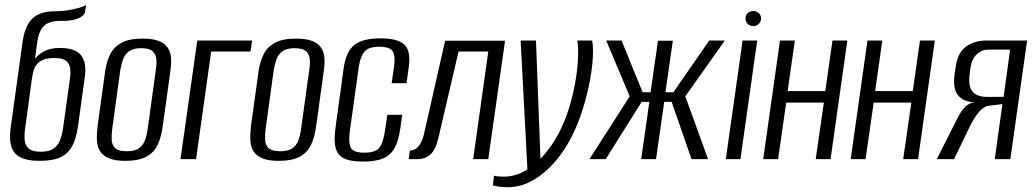

<svg xmlns="http://www.w3.org/2000/svg" viewBox="-20 -664 4313 801"><path d="M143 7Q95 7 66.5 -7Q38 -21 28 -51Q18 -81 24 -127L74 -488Q81 -537 98 -565Q115 -593 142.5 -605Q170 -617 208 -617Q224 -617 241 -618.5Q258 -620 273.5 -623Q289 -626 303 -629.5Q317 -633 326 -636.5Q335 -640 339 -644Q338 -637 337 -629.5Q336 -622 334 -612Q334 -602 312 -590Q290 -578 249 -577H234Q206 -577 186 -570Q166 -563 154 -544.5Q142 -526 136 -493L126 -418Q138 -436 164 -450Q190 -464 231 -464Q273 -464 297.5 -450.5Q322 -437 331 -409Q340 -381 333 -337L306 -141Q300 -100 289 -71.5Q278 -43 259 -25.5Q240 -8 212 -0.5Q184 7 143 7ZM150 -31Q185 -31 203.5 -44Q222 -57 230.5 -79.5Q239 -102 243 -129L271 -330Q275 -355 273 -376Q271 -397 256.5 -409.5Q242 -422 207 -422Q177 -422 159 -414Q141 -406 132 -393.5Q123 -381 119.5 -367.5Q116 -354 114 -342L85 -129Q81 -102 83 -79.5Q85 -57 100 -44Q115 -31 150 -31Z M503 7Q461 7 436 -3Q411 -13 398.5 -31.5Q386 -50 384.5 -77Q383 -104 387 -138L419 -369Q425 -408 440 -438Q455 -468 487 -485.5Q519 -503 575 -503Q617 -503 642.5 -493Q668 -483 680 -464.5Q692 -446 693.5 -422Q695 -398 691 -369L659 -138Q653 -92 637.5 -59.5Q622 -27 590 -10Q558 7 503 7ZM509 -33Q543 -33 560.5 -46Q578 -59 585.5 -80.5Q593 -102 596 -125L630 -372Q634 -395 632.5 -415.5Q631 -436 617.5 -449.5Q604 -463 569 -463Q535 -463 517.5 -449.5Q500 -436 493 -415.5Q486 -395 482 -372L448 -125Q445 -102 446 -80.5Q447 -59 460.5 -46Q474 -33 509 -33Z M733 0 803 -495H1032L1025 -449H861L798 0Z M1143 7Q1101 7 1076 -3Q1051 -13 1038.5 -31.5Q1026 -50 1024.5 -77Q1023 -104 1027 -138L1059 -369Q1065 -408 1080 -438Q1095 -468 1127 -485.5Q1159 -503 1215 -503Q1257 -503 1282.5 -493Q1308 -483 1320 -464.5Q1332 -446 1333.5 -422Q1335 -398 1331 -369L1299 -138Q1293 -92 1277.5 -59.5Q1262 -27 1230 -10Q1198 7 1143 7ZM1149 -33Q1183 -33 1200.5 -46Q1218 -59 1225.5 -80.5Q1233 -102 1236 -125L1270 -372Q1274 -395 1272.5 -415.5Q1271 -436 1257.5 -449.5Q1244 -463 1209 -463Q1175 -463 1157.5 -449.5Q1140 -436 1133 -415.5Q1126 -395 1122 -372L1088 -125Q1085 -102 1086 -80.5Q1087 -59 1100.5 -46Q1114 -33 1149 -33Z M1496 10Q1460 10 1435 4Q1410 -2 1395.5 -17.5Q1381 -33 1377.5 -61.5Q1374 -90 1380 -134L1414 -382Q1425 -452 1460 -478Q1495 -504 1568 -504Q1639 -504 1667 -478Q1695 -452 1685 -382L1676 -317H1614L1624 -387Q1630 -430 1618.5 -449.5Q1607 -469 1562 -469Q1519 -469 1501.5 -449.5Q1484 -430 1477 -387L1439 -113Q1433 -65 1444.5 -46Q1456 -27 1500 -27Q1544 -27 1561 -46Q1578 -65 1585 -113L1596 -185H1658L1651 -134Q1643 -75 1624.5 -44Q1606 -13 1574.5 -1.5Q1543 10 1496 10Z M1685 0 1690 -36Q1704 -36 1715.5 -44Q1727 -52 1736 -69Q1745 -86 1750 -110L1837 -494H2087L2017 0H1954L2017 -449H1893L1810 -93Q1807 -80 1802 -64Q1797 -48 1787.5 -33.5Q1778 -19 1761.5 -9.5Q1745 0 1720 0Z M2098 117Q2080 117 2064 115Q2048 113 2036 109L2041 69Q2049 71 2058.5 72Q2068 73 2081 73Q2132 73 2177.5 44.5Q2223 16 2261.5 -32Q2300 -80 2326 -139Q2346 -183 2361 -237Q2376 -291 2384 -346Q2392 -401 2392 -449Q2392 -465 2391 -476.5Q2390 -488 2388 -495H2450Q2454 -477 2454 -452Q2454 -401 2443 -338.5Q2432 -276 2412.5 -213Q2393 -150 2367 -98Q2338 -39 2296.5 9.5Q2255 58 2204.5 87.5Q2154 117 2098 117ZM2181 55 2152 -495H2216L2236 31Z M2439 0 2607 -262 2509 -495H2573L2661 -279H2694L2725 -494H2787L2756 -279H2789L2939 -495H3004L2839 -262L2934 0H2865L2782 -239H2751L2717 0H2655L2689 -239H2657L2507 0Z M3008 0 3078 -495H3139L3069 0ZM3122 -555Q3109 -555 3099.5 -564.5Q3090 -574 3090 -587Q3090 -601 3099.5 -609.5Q3109 -618 3122 -618Q3136 -618 3145.5 -609.5Q3155 -601 3155 -587Q3155 -574 3145.5 -564.5Q3136 -555 3122 -555Z M3164 0 3234 -495H3296L3266 -284H3423L3453 -495H3515L3445 0H3383L3417 -236H3260L3226 0Z M3529 0 3599 -495H3661L3631 -284H3788L3818 -495H3880L3810 0H3748L3782 -236H3625L3591 0Z M3888 0 3975 -172Q3990 -202 4007 -218.5Q4024 -235 4045 -237Q3997 -240 3976 -267.5Q3955 -295 3962 -351L3967 -385Q3975 -444 4010 -469.5Q4045 -495 4096 -495H4265L4195 0H4130L4162 -230L4098 -222Q4075 -213 4056.5 -187.5Q4038 -162 4021 -126L3960 0ZM4096 -260H4167L4194 -457H4102Q4076 -457 4055 -437.5Q4034 -418 4029 -383L4025 -352Q4019 -302 4038 -281Q4057 -260 4096 -260Z"/></svg>

Font: Alumni Sans
Style: Italic
Weight: 400
Italic angle: -8°
Version: Version 1.016